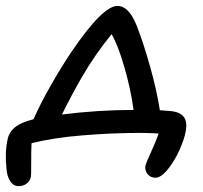

<svg xmlns="http://www.w3.org/2000/svg" viewBox="-45 -530 694 657"><path d="M486.8 78.1Q469.7 78.1 459.5 65.2Q449.2 52.2 453.1 35.2Q455.1 26.9 472.2 -10.5Q489.3 -47.9 498 -73.2Q461.9 -75.2 431.2 -75.2Q340.3 -75.2 238.5 -66.9Q136.7 -58.6 63 -40Q61.5 -19 61.8 28.6Q62 76.2 60.1 76.2Q57.6 89.4 46.4 98.1Q35.2 106.9 19 106.9Q0.5 106.9 -10.5 89.4Q-21.5 71.8 -22.9 45.9Q-28.8 -8.8 -19 -53.2Q-14.6 -75.2 1.7 -90.6Q18.1 -106 49.8 -116.2Q52.7 -117.2 69.8 -122.1Q91.8 -172.9 128.7 -237.5Q165.5 -302.2 201.2 -355Q306.6 -509.8 356.9 -509.8Q396 -509.8 422.9 -441.9Q445.8 -383.3 468.5 -302.7Q491.2 -222.2 502 -152.8Q527.3 -150.9 539.1 -149.9Q570.8 -147 584 -129.9Q597.2 -112.8 589.8 -77.1Q585.4 -54.2 570.1 -18.8Q554.7 16.6 530.8 47.4Q506.8 78.1 486.8 78.1ZM235.8 -267.1Q201.7 -208.5 167 -138.2Q290.5 -153.8 412.1 -153.8Q402.3 -225.6 380.4 -301Q358.4 -376.5 336.9 -413.1Q280.3 -343.8 235.8 -267.1Z"/></svg>

Font: Shantell Sans Irregular Bouncy
Style: Italic
Weight: 400
Italic angle: -11.31°
Designer: Stephen Nixon, Anya Danilova, Shantell Martin
Foundry: Arrow Type
Version: Version 1.006;[9816181b4]